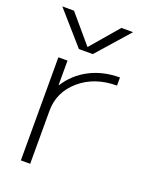

<svg xmlns="http://www.w3.org/2000/svg" viewBox="-141 -832 725 910"><g transform="rotate(20 221.5 -376.5)"><path d="M192 -614 311 -753H370L226 -590H156L13 -753H72L190 -614ZM124 -520V-397H126Q166 -460 233 -495Q300 -530 385 -530V-489Q273 -489 199 -425.5Q125 -362 125 -267V0H78V-520Z"/></g></svg>

Font: M PLUS 1p Light
Style: Regular
Weight: 300
Version: Version 1.061